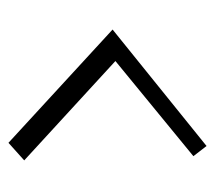

<svg xmlns="http://www.w3.org/2000/svg" viewBox="-48 -468 525 470"><g transform="rotate(90 215.0 -232.5)"><path d="M361.8 -442.9 128.9 -252 372.1 -28.8 329.1 9.8 51.8 -245.1 336.9 -475.1Z"/></g></svg>

Font: Aref Ruqaa
Style: Bold
Weight: 700
Designer: Abdullah Aref
Version: Version 1.002